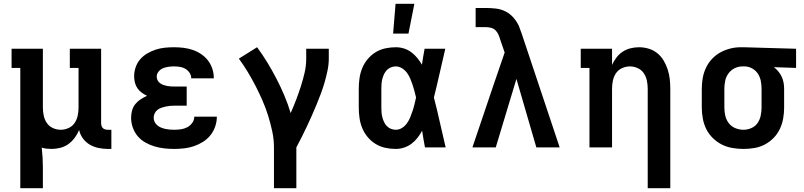

<svg xmlns="http://www.w3.org/2000/svg" viewBox="-20 -777 4240 1012"><path d="M87 215V-419H41V-520H206V-210Q206 -189 210.5 -167.5Q215 -146 227 -128.5Q239 -111 259 -102Q279 -93 300 -93Q321 -93 341 -102Q361 -111 373 -128.5Q385 -146 389.5 -167.5Q394 -189 394 -210V-419H348V-520H513V-128Q513 -121 515 -114Q517 -107 522 -102Q527 -97 534 -95Q541 -93 548 -93H567V8H548Q524 8 499.5 3Q475 -2 453.5 -14.5Q432 -27 417 -47.5Q402 -68 397 -92Q388 -70 374 -51Q360 -32 341 -18Q322 -4 298.5 2Q275 8 252 8Q239 8 225.5 6.5Q212 5 200 1Q203 28 204.5 54.5Q206 81 206 107V215Z M898 8Q871 8 845 5Q819 2 794 -5.5Q769 -13 746 -26Q723 -39 706 -59Q689 -79 680 -104.5Q671 -130 671 -156Q671 -175 676 -194Q681 -213 693 -228Q705 -243 721 -253.5Q737 -264 755 -272Q740 -279 726.5 -289Q713 -299 704 -312.5Q695 -326 691 -342Q687 -358 687 -375Q687 -399 695 -422.5Q703 -446 719 -464.5Q735 -483 756.5 -495.5Q778 -508 801 -515.5Q824 -523 848.5 -525.5Q873 -528 897 -528Q922 -528 947 -525Q972 -522 995.5 -514Q1019 -506 1040 -492Q1061 -478 1076 -458.5Q1091 -439 1099 -415Q1107 -391 1107 -366V-364H988V-365Q988 -380 979 -393.5Q970 -407 957 -414.5Q944 -422 928.5 -424.5Q913 -427 897 -427Q883 -427 868 -425Q853 -423 839.5 -417.5Q826 -412 816 -400Q806 -388 806 -373Q806 -363 810.5 -354Q815 -345 823 -339Q831 -333 840.5 -329.5Q850 -326 860 -324Q870 -322 880 -321.5Q890 -321 900 -321H964V-220H900Q888 -220 876.5 -219Q865 -218 853.5 -215.5Q842 -213 830.5 -209Q819 -205 810 -198Q801 -191 795.5 -180Q790 -169 790 -157Q790 -145 795 -134.5Q800 -124 809 -116.5Q818 -109 829 -104.5Q840 -100 851.5 -97.5Q863 -95 874.5 -94Q886 -93 898 -93Q915 -93 933 -95.5Q951 -98 966.5 -106Q982 -114 993 -129Q1004 -144 1004 -162H1123Q1123 -135 1114 -109.5Q1105 -84 1088.5 -63.5Q1072 -43 1049.5 -29Q1027 -15 1002 -6.5Q977 2 950.5 5Q924 8 898 8Z M1424 215V0Q1424 -43 1415 -84.5Q1406 -126 1393.5 -166.5Q1381 -207 1364 -246Q1347 -285 1327.5 -323Q1308 -361 1286 -397.5Q1264 -434 1239 -468L1335 -528Q1364 -489 1389.5 -447Q1415 -405 1437.5 -361.5Q1460 -318 1479 -273Q1498 -228 1512 -181Q1527 -215 1540.5 -250Q1554 -285 1565.5 -321Q1577 -357 1585.5 -393.5Q1594 -430 1594 -468V-520H1713V-468Q1713 -437 1706.5 -406Q1700 -375 1691.5 -345Q1683 -315 1672 -285.5Q1661 -256 1649 -227Q1637 -198 1624.5 -169.5Q1612 -141 1598.5 -112.5Q1585 -84 1571 -56Q1557 -28 1542 0V215Z M2066 8Q2038 8 2010.5 2Q1983 -4 1959.5 -18.5Q1936 -33 1918 -54.5Q1900 -76 1889.5 -101.5Q1879 -127 1875 -154.5Q1871 -182 1871 -210V-310Q1871 -338 1875 -365.5Q1879 -393 1889.5 -418.5Q1900 -444 1918 -465.5Q1936 -487 1959.5 -501.5Q1983 -516 2010.5 -522Q2038 -528 2066 -528Q2088 -528 2109 -521.5Q2130 -515 2147.5 -502Q2165 -489 2179 -472Q2193 -455 2204 -436Q2207 -457 2210.5 -478Q2214 -499 2218 -520H2327Q2312 -456 2297.5 -391.5Q2283 -327 2267 -263Q2284 -198 2298.5 -132Q2313 -66 2329 0H2220Q2216 -22 2212 -44Q2208 -66 2205 -88Q2194 -68 2180.5 -50.5Q2167 -33 2149 -19.5Q2131 -6 2109.5 1Q2088 8 2066 8ZM2066 -93Q2084 -93 2099.5 -103Q2115 -113 2125.5 -128Q2136 -143 2142.5 -159.5Q2149 -176 2155 -193.5Q2161 -211 2165 -228.5Q2169 -246 2173 -263Q2169 -280 2164.5 -297Q2160 -314 2154.5 -330.5Q2149 -347 2142 -363.5Q2135 -380 2124.5 -394Q2114 -408 2098.5 -417.5Q2083 -427 2066 -427Q2053 -427 2040.5 -422Q2028 -417 2019 -407.5Q2010 -398 2004.5 -386.5Q1999 -375 1995.5 -362Q1992 -349 1991 -336Q1990 -323 1990 -310V-210Q1990 -197 1991 -184Q1992 -171 1995.5 -158Q1999 -145 2004.5 -133.5Q2010 -122 2019 -112.5Q2028 -103 2040.5 -98Q2053 -93 2066 -93ZM2052 -600 2065 -757H2164L2133 -600Z M2470 0 2584 -337 2640 -500 2617 -567Q2613 -581 2607.5 -594Q2602 -607 2592 -617Q2582 -627 2568 -630.5Q2554 -634 2539 -634H2487V-735H2539Q2566 -735 2593 -732Q2620 -729 2644 -717Q2668 -705 2686 -684.5Q2704 -664 2715 -640Q2719 -630 2722.5 -619.5Q2726 -609 2730 -599L2930 0H2807L2702 -361L2593 0Z M3394 215V-310Q3394 -331 3389.5 -352.5Q3385 -374 3373 -391.5Q3361 -409 3341 -418Q3321 -427 3300 -427Q3279 -427 3259 -418Q3239 -409 3227 -391.5Q3215 -374 3210.5 -352.5Q3206 -331 3206 -310V0H3087V-419H3041V-520H3206V-435Q3215 -455 3229 -473.5Q3243 -492 3262 -504.5Q3281 -517 3303.5 -522.5Q3326 -528 3348 -528Q3374 -528 3399 -520.5Q3424 -513 3444 -497Q3464 -481 3477.5 -458.5Q3491 -436 3499 -411.5Q3507 -387 3510 -361.5Q3513 -336 3513 -310V215Z M3899 8Q3870 8 3840.5 3Q3811 -2 3785 -15Q3759 -28 3737.5 -49Q3716 -70 3703 -96Q3690 -122 3684.5 -151.5Q3679 -181 3679 -210V-310Q3679 -338 3684 -366Q3689 -394 3701 -419.5Q3713 -445 3732.5 -466Q3752 -487 3776.5 -500.5Q3801 -514 3828.5 -521Q3856 -528 3884 -528H3900L4176 -520V-419L4059 -423Q4072 -413 4082.5 -400.5Q4093 -388 4100 -373Q4107 -358 4110 -342Q4113 -326 4113 -310V-210Q4113 -181 4108 -152.5Q4103 -124 4090.5 -97.5Q4078 -71 4057.5 -50Q4037 -29 4011.5 -15.5Q3986 -2 3957 3Q3928 8 3899 8ZM3899 -93Q3920 -93 3940.5 -102Q3961 -111 3973 -128.5Q3985 -146 3989.5 -167.5Q3994 -189 3994 -210V-310Q3994 -330 3990 -350.5Q3986 -371 3975 -388Q3964 -405 3946 -415.5Q3928 -426 3907 -427H3893Q3872 -427 3852.5 -417.5Q3833 -408 3820 -390.5Q3807 -373 3802.5 -352Q3798 -331 3798 -310V-210Q3798 -188 3803 -166.5Q3808 -145 3821.5 -127.5Q3835 -110 3856 -101.5Q3877 -93 3899 -93Z"/></svg>

Font: Iosevka Plex Etoile
Style: Bold
Weight: 700
Designer: Belleve Invis
Foundry: Belleve Invis
Version: Version 25.1.1; ttfautohint (v1.8.4)